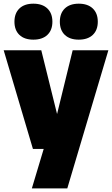

<svg xmlns="http://www.w3.org/2000/svg" viewBox="-26 -830 624 1070"><path d="M157.5 0 -5.5 -550H204L292 -194.5L379 -550H578L349 220H151.5L217.5 0ZM413 -609Q363 -609 335.2 -635.5Q307.5 -662 307.5 -709Q307.5 -756 335.2 -782.8Q363 -809.5 413 -809.5Q463 -809.5 491 -782.8Q519 -756 519 -709Q519 -662 491 -635.5Q463 -609 413 -609ZM160 -609Q110 -609 82.2 -635.5Q54.5 -662 54.5 -709Q54.5 -756 82.2 -782.8Q110 -809.5 160 -809.5Q210 -809.5 238 -782.8Q266 -756 266 -709Q266 -662 238 -635.5Q210 -609 160 -609Z"/></svg>

Font: Encode Sans SemiCondensed SemiCondensed Black
Style: Regular
Weight: 900
Width: 4
Designer: Multiple Designers
Foundry: Impallari Type
Version: Version 3.000; ttfautohint (v1.8.3) -l 8 -r 50 -G 200 -x 14 